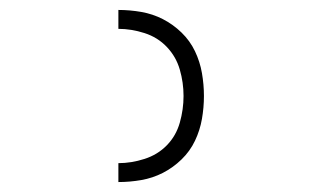

<svg xmlns="http://www.w3.org/2000/svg" viewBox="-20 -800 640 386"><path d="M218 -434V-472Q244 -472 270.5 -480.5Q297 -489 315.5 -508Q334 -527 341.5 -553.5Q349 -580 349 -607Q349 -634 341.5 -660Q334 -686 315.5 -705.5Q297 -725 270.5 -733.5Q244 -742 218 -742V-780Q241 -780 264 -776Q287 -772 307.5 -761.5Q328 -751 345 -734.5Q362 -718 372 -697Q382 -676 386 -653Q390 -630 390 -607Q390 -584 386 -561Q382 -538 372 -517Q362 -496 345 -479.5Q328 -463 307.5 -452.5Q287 -442 264 -438Q241 -434 218 -434Z"/></svg>

Font: Iosevka Extralight Extended
Style: Regular
Weight: 200
Width: 7
Monospace: yes
Designer: Belleve Invis
Foundry: Belleve Invis
Version: Version 32.5.0; ttfautohint (v1.8.4)